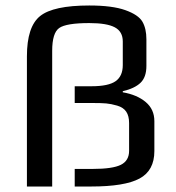

<svg xmlns="http://www.w3.org/2000/svg" viewBox="-20 -679 642 699"><path d="M542 -238V-129Q542 -58 488 -29Q434 0 312 0H252V-64H317Q390 -64 420 -79Q450 -94 450 -130V-231Q450 -257 439.5 -272.5Q429 -288 406.5 -294.5Q384 -301 366.5 -302.5Q349 -304 317 -304H252V-365H313Q375 -365 401 -383.5Q427 -402 427 -442V-528Q427 -564 398 -579.5Q369 -595 305 -595Q221 -595 195.5 -577Q170 -559 170 -494V0H78V-474Q78 -582 126 -620.5Q174 -659 305 -659Q389 -659 436.5 -642Q484 -625 498.5 -600Q513 -575 513 -536V-439Q513 -398 491.5 -377.5Q470 -357 427 -347V-343Q479 -334 510.5 -307.5Q542 -281 542 -238Z"/></svg>

Font: Play
Style: Regular
Weight: 400
Designer: Jonas Hecksher
Foundry: Jonas Hecksher, Playtypeª, e-types AS
Version: Version 1.002